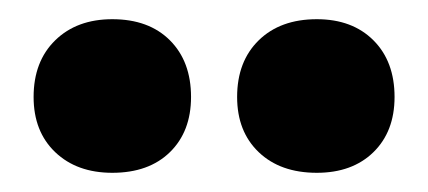

<svg xmlns="http://www.w3.org/2000/svg" viewBox="-20 -672 446 200"><path d="M97 -492Q60 -492 37.5 -513.5Q15 -535 15 -571Q15 -608 37.5 -630Q60 -652 97 -652Q135 -652 157 -630Q179 -608 179 -571Q179 -535 157 -513.5Q135 -492 97 -492ZM310 -492Q272 -492 249.5 -513.5Q227 -535 227 -571Q227 -608 249.5 -630Q272 -652 310 -652Q347 -652 369 -630Q391 -608 391 -571Q391 -535 369 -513.5Q347 -492 310 -492Z"/></svg>

Font: Ysabeau Office Black
Style: Regular
Weight: 900
Designer: Christian Thalmann (Catharsis Fonts)
Version: Version 2.001;gftools[0.9.30]; featfreeze: tnum,lnum,ss02